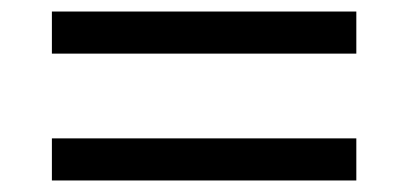

<svg xmlns="http://www.w3.org/2000/svg" viewBox="-20 -535 708 333"><path d="M70 -442V-515H598V-442ZM70 -222V-295H598V-222Z"/></svg>

Font: Tomorrow
Style: Regular
Weight: 400
Designer: Tony de Marco, Monica Rizzolli
Foundry: Just in Type
Version: Version 2.002